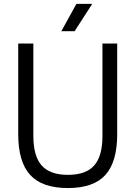

<svg xmlns="http://www.w3.org/2000/svg" viewBox="-20 -966 703 996"><path d="M332.5 9.5Q199 9.5 136.8 -58.2Q74.5 -126 74.5 -270V-740H153V-261Q153 -156.5 196 -107.8Q239 -59 332.5 -59Q426 -59 468.8 -107.8Q511.5 -156.5 511.5 -261V-740H588V-270Q588 -126 526.5 -58.2Q465 9.5 332.5 9.5ZM298 -804 376.5 -946H458.5L367 -804Z"/></svg>

Font: Encode Sans SemiCondensed SemiCondensed
Style: Regular
Weight: 400
Width: 4
Designer: Multiple Designers
Foundry: Impallari Type
Version: Version 3.000; ttfautohint (v1.8.3) -l 8 -r 50 -G 200 -x 14 